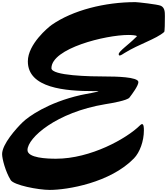

<svg xmlns="http://www.w3.org/2000/svg" viewBox="-20 -1585 1584 1821"><path d="M1250.5 -83C1306.2 -140.1 1344.7 -247.1 1344.7 -348.1C1344.7 -372.6 1343.8 -408.2 1327.1 -408.2C1322.3 -408.2 1315.9 -404.3 1308.1 -396.5C1181.6 -271 839.8 -79.6 511.2 -79.6C427.2 -79.6 240.7 -85.9 240.7 -162.1C241.7 -278.3 514.6 -520 978 -596.7C1040 -606.4 1186.5 -631.8 1208 -659.7C1234.9 -694.8 1292.5 -772.5 1292.5 -806.6C1292.5 -856.9 1064.5 -859.4 992.7 -859.4C835.9 -859.4 467.8 -866.2 467.8 -938.5C468.8 -1126.5 981 -1253.4 1198.2 -1253.4C1221.7 -1253.4 1277.8 -1251 1277.8 -1241.2C1277.8 -1237.3 1269 -1231.9 1264.6 -1227.5C1204.1 -1165.5 1106 -1098.6 1106 -1071.8C1106 -1062 1109.4 -1058.6 1115.2 -1058.6C1127.4 -1058.6 1149.4 -1075.7 1163.1 -1083.5C1297.4 -1166.5 1461.4 -1214.8 1537.1 -1281.7C1543 -1286.6 1543.9 -1374 1543.9 -1432.6C1543.9 -1473.1 1542.5 -1511.7 1506.3 -1529.8C1477.1 -1543.9 1281.7 -1564.9 1264.6 -1564.9C976.1 -1564.9 670.4 -1488.8 469.7 -1348.6C439 -1326.7 244.1 -1167 244.1 -1002.9C244.1 -749 599.1 -720.7 870.1 -720.7C883.8 -720.7 899.9 -721.2 915 -721.2C895 -708.5 811.5 -698.2 744.6 -683.1C431.6 -611.8 249.5 -478 197.3 -428.2C133.3 -366.7 0 -217.3 0 -123.5C0 -78.1 32.2 43.5 81.1 122.6C110.8 171.4 343.3 216.3 452.1 216.3C617.7 216.3 1025.9 148.9 1250.5 -83Z"/></svg>

Font: Bodega Script
Style: Medium
Weight: 500
Italic angle: 39.7°
Version: Version 001.000